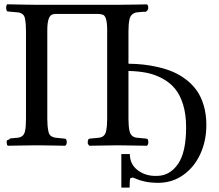

<svg xmlns="http://www.w3.org/2000/svg" viewBox="-20 -667 1005 880"><path d="M925.8 -94.2Q925.8 -21 897.9 39.3Q870.1 99.6 819.6 135.3Q769 170.9 706.1 170.9Q672.4 170.9 647.5 165.8Q622.6 160.6 607.4 154.1Q592.3 147.5 588.9 147Q581.1 147 576.2 151.9V153.8Q575.7 154.3 575.7 157Q575.7 159.7 575.2 161.1Q574.2 168.9 574.2 192.9H536.1V39.1H575.2Q575.2 83.5 607.4 110.1Q639.6 136.7 685.1 139.2H701.2Q759.3 137.7 796.1 84.2Q833 30.8 833 -84Q833 -143.1 819.1 -188Q805.2 -232.9 781.5 -261.2Q757.8 -289.6 723.1 -307.9Q688.5 -326.2 651.4 -333.5Q614.3 -340.8 568.8 -341.8V-122.1Q568.8 -89.8 573.2 -68.8Q578.6 -40 605 -36.1Q622.6 -34.2 633.8 -33.2Q640.1 -33.2 654.8 -30.8Q659.2 -26.4 659.2 -22Q660.6 -15.6 659.2 -7.8Q657.2 -2.9 653.8 1Q642.6 1 591.8 0Q541 -1 520 -1Q501 -1 450.7 0Q400.4 1 389.2 1Q387.7 -0.5 382.8 -7.8Q381.3 -15.6 382.8 -22Q384.3 -27.8 387.2 -30.8Q401.9 -33.2 408.2 -33.2Q415 -33.7 436 -36.1Q462.4 -40.5 466.8 -68.8Q471.2 -90.3 471.2 -122.1V-529.8Q471.2 -596.2 449.2 -600.1Q440.4 -603 430.2 -603H232.9Q228 -603 226.1 -602.1Q196.8 -600.1 196.8 -529.8V-122.1Q196.8 -89.8 201.2 -68.8Q203.1 -53.7 210.9 -46.1Q218.8 -38.6 232.9 -36.1Q242.7 -35.2 259.8 -33.2Q266.1 -33.2 280.8 -30.8Q285.2 -26.4 285.2 -22Q286.6 -15.6 285.2 -7.8Q283.2 -2 278.8 1Q268.6 1 223.4 0Q178.2 -1 158.2 -1H144Q121.6 -1 74 0Q26.4 1 15.1 1Q11.7 -2.4 10.7 -11.5Q9.8 -20.5 12.2 -23.9Q14.2 -24.4 18.1 -26.4Q22 -28.3 23.9 -28.8Q23.9 -33.2 34.2 -33.2Q49.8 -34.7 64 -36.1Q90.8 -40.5 95.2 -68.8Q99.1 -87.9 99.1 -123V-522.9Q99.1 -558.1 95.2 -577.1Q93.3 -592.8 85.7 -600.1Q78.1 -607.4 64.9 -609.9Q41.5 -612.3 34.2 -612.8Q26.9 -612.8 12.2 -615.2Q10.7 -618.2 8.8 -624Q6.8 -638.2 12.2 -647H30.8Q46.9 -646 79.1 -646Q106.9 -645 147 -645H222.2H334H429.2H520H521Q527.8 -645 556.4 -645.5Q585 -646 602.1 -646Q620.1 -647 653.8 -647Q657.2 -643.6 659.2 -638.2V-632.8Q660.2 -627 656.5 -620.8Q652.8 -614.7 647 -612.8H633.8Q618.2 -611.3 604 -609.9Q578.6 -603.5 573.2 -577.1Q568.8 -555.7 568.8 -523.9V-375Q604 -374.5 636.5 -371.1Q668.9 -367.7 705.8 -359.1Q742.7 -350.6 773.4 -337.4Q804.2 -324.2 833 -302.2Q861.8 -280.3 881.8 -252Q901.9 -223.6 913.8 -183.3Q925.8 -143.1 925.8 -94.2Z"/></svg>

Font: Common Serif Medium
Style: Regular
Weight: 500
Designer: Philipp H. Poll, Khaled Hosny
Foundry: Stefan Peev, Context Ltd.
Version: Version 1.026